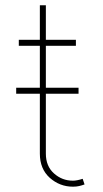

<svg xmlns="http://www.w3.org/2000/svg" viewBox="-20 -696 388 726"><path d="M41.2 -341.6V-364.3H130.7V-522.7H51.1V-545.5H130.7V-676.1H153.4V-545.5H267V-522.7H153.4V-364.3H277V-341.6H153.4V-115.1Q153.4 -67.5 184.3 -40.1Q214.8 -12.8 255.7 -12.8Q270.6 -12.8 292.6 -19.9L299.7 1.4Q289.1 5.3 278.8 7.6Q268.5 9.9 255.7 9.9Q206 9.9 168 -23.8Q130.7 -57.5 130.7 -115.1V-341.6Z"/></svg>

Font: Inter P Thin
Style: Regular
Weight: 100
Designer: Rasmus Andersson
Foundry: rsms
Version: Version 3.018;git-588b23468